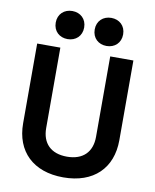

<svg xmlns="http://www.w3.org/2000/svg" viewBox="-99 -988 869 1077"><g transform="rotate(10 336.0 -450.0)"><path d="M336 14C508 14 610 -86 610 -246V-700H478V-242C478 -156 428 -104 336 -104C244 -104 194 -156 194 -242V-700H62V-246C62 -86 164 14 336 14ZM144 -834C144 -785 179 -754 225 -754C271 -754 306 -785 306 -834C306 -883 271 -914 225 -914C179 -914 144 -883 144 -834ZM366 -834C366 -785 401 -754 447 -754C493 -754 528 -785 528 -834C528 -883 493 -914 447 -914C401 -914 366 -883 366 -834Z"/></g></svg>

Font: Meta Space
Style: Bold
Weight: 700
Designer: Meta Pool / Florian Karsten
Foundry: Meta Pool / Florian Karsten
Version: Version 2.000;Glyphs 3.1.1 (3137)